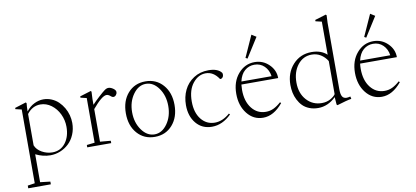

<svg xmlns="http://www.w3.org/2000/svg" viewBox="-83 -1021 3384 1561"><g transform="rotate(-10 1609.0 -240.5)"><path d="M38.6 244.6V222.2L97.7 213.4V-395.5L47.4 -407.2V-417.5L139.6 -446.3L145.5 -439.9Q142.1 -407.2 142.1 -377.9V-371.6Q169.9 -408.7 207.8 -427.5Q245.6 -446.3 283.7 -446.3Q319.8 -446.3 352.1 -432.6Q384.3 -418.9 408 -396Q431.6 -373 449 -343.5Q466.3 -314 474.9 -281.2Q483.4 -248.5 483.4 -216.8Q483.4 -165.5 465.1 -122.1Q446.8 -78.6 416 -49.6Q385.3 -20.5 345.7 -4.4Q306.2 11.7 263.2 11.7Q202.6 11.7 142.1 -18.1V212.4L225.1 222.2V244.6ZM253.4 -409.7Q187.5 -409.7 142.1 -350.6V-91.8Q156.7 -54.7 197.5 -31.7Q238.3 -8.8 283.7 -8.8Q351.1 -8.8 391.4 -61Q431.6 -113.3 431.6 -194.3Q431.6 -249.5 408 -299.1Q384.3 -348.6 343 -379.2Q301.8 -409.7 253.4 -409.7Z M568.8 0V-19.5L634.3 -26.9V-395.5L584.5 -407.2V-418L676.3 -446.3L681.6 -439.9Q678.7 -402.8 678.7 -377.9V-332Q702.6 -357.9 738.8 -390.9Q774.9 -423.8 789.6 -434.1Q806.2 -446.3 821.3 -446.3Q839.8 -446.3 860.4 -431.9Q880.9 -417.5 880.9 -401.4Q880.9 -388.7 871.6 -377.7Q862.3 -366.7 850.1 -366.7Q839.4 -366.7 831.1 -375Q812.5 -392.1 796.4 -392.1Q758.8 -392.1 678.7 -296.4V-27.3L766.6 -19.5V0Z M1271.7 -52Q1215.8 11.7 1126.5 11.7Q1037.1 11.7 981.4 -51.8Q925.8 -115.2 925.8 -217.3Q925.8 -319.3 981.4 -382.8Q1037.1 -446.3 1126.5 -446.3Q1215.8 -446.3 1271.7 -382.6Q1327.6 -318.8 1327.6 -217.3Q1327.6 -115.7 1271.7 -52ZM1021.5 -70.1Q1065.4 -8.8 1127 -8.8Q1188.5 -8.8 1232.2 -70.1Q1275.9 -131.3 1275.9 -217.3Q1275.9 -303.2 1232.2 -364.5Q1188.5 -425.8 1127 -425.8Q1065.4 -425.8 1021.5 -364.5Q977.5 -303.2 977.5 -217.3Q977.5 -131.3 1021.5 -70.1Z M1597.7 11.2Q1516.6 11.2 1467.5 -47.6Q1418.5 -106.4 1418.5 -198.2Q1418.5 -266.1 1445.3 -322Q1472.2 -377.9 1524.9 -412.1Q1577.6 -446.3 1647 -446.3Q1723.6 -446.3 1754.4 -406.7Q1757.8 -402.3 1757.8 -389.2Q1757.8 -377 1749.8 -367.9Q1741.7 -358.9 1731.9 -358.9Q1729.5 -358.9 1727.5 -361.3Q1684.6 -425.8 1621.1 -425.8Q1560.1 -425.8 1515.1 -370.1Q1470.2 -314.5 1470.2 -219.2Q1470.2 -127 1513.9 -72.3Q1557.6 -17.6 1626.5 -17.6Q1690.4 -17.6 1750.5 -70.3L1758.3 -62Q1685.1 11.2 1597.7 11.2Z M1977.5 -484.4 1961.9 -492.7 2042 -670.4 2080.1 -646.5ZM2020.5 11.2Q1940.4 11.2 1888.9 -54.2Q1837.4 -119.6 1837.4 -217.8Q1837.4 -318.4 1892.6 -382.3Q1947.8 -446.3 2027.8 -446.3Q2097.2 -446.3 2146.2 -398.4Q2195.3 -350.6 2195.3 -285.2H1891.6Q1889.2 -263.2 1889.2 -242.2Q1889.2 -147 1934.1 -89.6Q1979 -32.2 2050.3 -32.2Q2085 -32.2 2114.5 -46.4Q2144 -60.5 2175.8 -88.9L2183.6 -80.6Q2108.4 11.2 2020.5 11.2ZM2022.5 -425.8Q1977.1 -425.8 1943.1 -396.7Q1909.2 -367.7 1896 -309.6H2145Q2137.7 -361.3 2104.5 -393.6Q2071.3 -425.8 2022.5 -425.8Z M2631.8 15.6 2625.5 9.3 2621.1 -52.7Q2555.2 11.2 2474.6 11.2Q2434.6 11.2 2401.6 -2Q2368.7 -15.1 2347.2 -37.1Q2325.7 -59.1 2310.8 -88.4Q2295.9 -117.7 2289.6 -148.4Q2283.2 -179.2 2283.2 -211.9Q2283.2 -312.5 2344 -379.4Q2404.8 -446.3 2498.5 -446.3Q2576.7 -446.3 2624.5 -402.3V-675.3L2574.2 -687V-698.2L2666 -726.1L2671.9 -719.7Q2668.9 -682.6 2668.9 -657.7V-110.4Q2668.9 -68.4 2679.7 -49.6Q2690.4 -30.8 2715.8 -30.8Q2727.5 -30.8 2747.1 -35.6L2751.5 -15.6Q2715.8 -10.3 2631.8 15.6ZM2510.3 -23.4Q2550.8 -23.4 2581.5 -40.5Q2612.3 -57.6 2624.5 -76.7V-350.1Q2602.5 -385.3 2569.8 -405.5Q2537.1 -425.8 2496.1 -425.8Q2425.3 -425.8 2380.1 -368.4Q2335 -311 2335 -223.1Q2335 -134.3 2384.8 -78.9Q2434.6 -23.4 2510.3 -23.4Z M2957.5 -484.4 2941.9 -492.7 3022 -670.4 3060.1 -646.5ZM3000.5 11.2Q2920.4 11.2 2868.9 -54.2Q2817.4 -119.6 2817.4 -217.8Q2817.4 -318.4 2872.6 -382.3Q2927.7 -446.3 3007.8 -446.3Q3077.1 -446.3 3126.2 -398.4Q3175.3 -350.6 3175.3 -285.2H2871.6Q2869.1 -263.2 2869.1 -242.2Q2869.1 -147 2914.1 -89.6Q2959 -32.2 3030.3 -32.2Q3064.9 -32.2 3094.5 -46.4Q3124 -60.5 3155.8 -88.9L3163.6 -80.6Q3088.4 11.2 3000.5 11.2ZM3002.4 -425.8Q2957 -425.8 2923.1 -396.7Q2889.2 -367.7 2876 -309.6H3125Q3117.7 -361.3 3084.5 -393.6Q3051.3 -425.8 3002.4 -425.8Z"/></g></svg>

Font: Elstob ExtraLight
Style: Regular
Weight: 200
Designer: Peter S. Baker
Version: Version 1.015